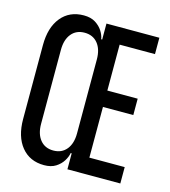

<svg xmlns="http://www.w3.org/2000/svg" viewBox="-111 -829 823 929"><g transform="rotate(15 300.0 -365.0)"><path d="M195 10Q123 10 81.5 -41Q40 -92 40 -180V-550Q40 -638 81.5 -689Q123 -740 195 -740Q230 -740 253 -725.5Q276 -711 289 -690.5Q302 -670 305 -650H310V-730H575V-648H398V-418H550V-336H398V-82H575V0H310V-80H305Q302 -61 289 -40Q276 -19 253 -4.5Q230 10 195 10ZM220 -70Q262 -70 286 -99.5Q310 -129 310 -180V-550Q310 -601 286 -630.5Q262 -660 220 -660Q178 -660 154 -630.5Q130 -601 130 -550V-180Q130 -129 154 -99.5Q178 -70 220 -70Z"/></g></svg>

Font: JetBrainsMono NF
Style: Regular
Weight: 400
Designer: Philipp Nurullin, Konstantin Bulenkov
Foundry: JetBrains
Version: Version 2.251; ttfautohint (v1.8.3);Nerd Fonts 2.2.2